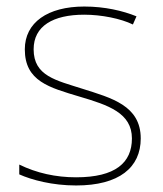

<svg xmlns="http://www.w3.org/2000/svg" viewBox="-20 -558 498 588"><path d="M411 -134C411 -235 321 -258 233 -286C152 -312 83 -325 83 -407C83 -478 142 -513 238 -513C291 -513 350 -501 387 -483L398 -508C356 -525 301 -538 238 -538C126 -538 56 -489 56 -407C56 -309 131 -290 224 -262C312 -236 384 -212 384 -134C384 -60 334 -15 213 -15C151 -15 92 -28 39 -54V-24C77 -7 140 10 213 10C345 10 411 -45 411 -134Z"/></svg>

Font: Noto Sans Devanagari UI Thin
Style: Regular
Weight: 100
Designer: Jelle Bosma - Monotype Design Team
Foundry: Monotype Imaging Inc.
Version: Version 2.004